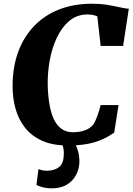

<svg xmlns="http://www.w3.org/2000/svg" viewBox="-20 -772 711 1030"><path d="M344 8.5Q262 8.5 205.2 -17.2Q148.5 -43 113.8 -87.5Q79 -132 63.2 -189Q47.5 -246 47.5 -309Q47.5 -411 77.2 -492.5Q107 -574 162.8 -632.2Q218.5 -690.5 297 -721.2Q375.5 -752 473.5 -752Q517.5 -752 554.8 -746Q592 -740 621.5 -733.2Q651 -726.5 671 -725L640.5 -525.5H520L502 -684.5Q495 -687.5 486.8 -689.8Q478.5 -692 469.2 -693.2Q460 -694.5 450 -694.5Q393 -694.5 352 -660Q311 -625.5 284.8 -569.5Q258.5 -513.5 246.5 -446.2Q234.5 -379 236 -314Q237.5 -256 245.8 -209.5Q254 -163 270 -130.2Q286 -97.5 311.2 -80Q336.5 -62.5 372 -62.5Q384 -62.5 402.8 -64.8Q421.5 -67 441.5 -75.2Q461.5 -83.5 478 -101Q484.5 -108.5 490.2 -121Q496 -133.5 501.5 -148.2Q507 -163 511.8 -178.8Q516.5 -194.5 520 -208.5H616L592.5 -60Q578 -50.5 557.8 -38.8Q537.5 -27 508.5 -16Q479.5 -5 439 1.8Q398.5 8.5 344 8.5ZM343.5 -17 374 -15Q386 0.5 396 30.2Q406 60 406 94Q406 130.5 389.5 163.8Q373 197 339.8 217.8Q306.5 238.5 255.5 238.5Q235.5 238.5 212.8 233.5Q190 228.5 175.5 219.5L186.5 135Q193.5 138.5 206.2 141.2Q219 144 232 144Q271.5 143.5 296 125Q320.5 106.5 322 61Q323.5 32 318 14.5Q312.5 -3 309 -15Z"/></svg>

Font: Merriweather 36pt Black
Style: Italic
Weight: 900
Italic angle: -7.8°
Version: Version 2.101